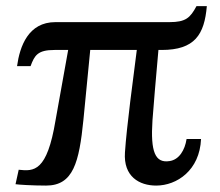

<svg xmlns="http://www.w3.org/2000/svg" viewBox="-20 -591 705 616"><path d="M29.8 0C38.6 1.5 84 4.4 127.9 4.4C215.3 4.4 233.9 -70.3 247.6 -206.1L269.5 -430.7H418.9C408.2 -346.7 386.2 -183.6 380.9 -102.1C375.5 -24.4 427.2 4.4 481 4.4C547.4 4.4 620.6 -44.4 625 -145H578.6C573.2 -109.4 554.7 -78.6 523.9 -74.2C478 -66.9 462.4 -103.5 469.2 -205.1C470.7 -231 481.9 -358.9 488.3 -430.7H498.5C605 -430.7 635.7 -480 643.6 -571.3H610.4C590.3 -533.7 575.7 -520 523.9 -520H157.7C70.8 -520 43.5 -442.4 34.7 -378.9H78.1C90.8 -413.1 100.6 -430.7 154.8 -430.7H198.7L158.2 -205.1C130.9 -39.6 88.9 -41 40 -46.4Z"/></svg>

Font: Donegal One
Style: Regular
Weight: 400
Designer: Gary Lonergan
Foundry: Sorkin Type Co.
Version: Version 1.004